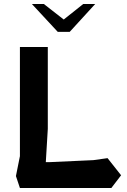

<svg xmlns="http://www.w3.org/2000/svg" viewBox="-20 -944 636 964"><path d="M80 0 60 -60 80 -160V-708H220V-297L210 -130H230L449 -140L520 -150L588 -64L539 0ZM140 -924 270 -784H330L458 -924H398L300 -846L200 -924Z"/></svg>

Font: Rowdies Light
Style: Regular
Weight: 300
Designer: Jaikishan Patel
Version: Version 1.000; ttfautohint (v1.8.3)